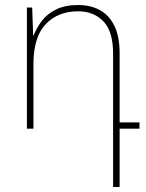

<svg xmlns="http://www.w3.org/2000/svg" viewBox="-20 -512 581 764"><path d="M430 232V-299Q430 -387 391.5 -427Q353 -467 291 -467Q210 -467 161.5 -415.5Q113 -364 113 -256V0H87V-482H108L112 -371H114Q126 -402 147 -429.5Q168 -457 203.5 -474.5Q239 -492 291 -492Q341 -492 378 -471.5Q415 -451 435.5 -408.5Q456 -366 456 -300V-25H535V0H456V232Z"/></svg>

Font: Noto Sans Armenian Thin
Style: Regular
Weight: 250
Version: Version 2.007